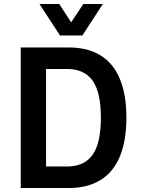

<svg xmlns="http://www.w3.org/2000/svg" viewBox="-20 -943 719 963"><path d="M84 0V-705H325Q420 -705 484.5 -665Q549 -625 581.5 -546.5Q614 -468 614 -353Q614 -238 581.5 -159Q549 -80 484 -40Q419 0 325 0ZM211 -108H317Q402 -108 444 -166Q486 -224 486 -353Q486 -481 444 -539Q402 -597 317 -597H211ZM281 -765 178 -923H277L337 -831L398 -923H496L393 -765Z"/></svg>

Font: Nunito Sans 7pt Condensed
Style: Bold
Weight: 700
Width: 3
Designer: Vernon Adams
Foundry: Vernon Adams
Version: Version 3.101;gftools[0.9.27]